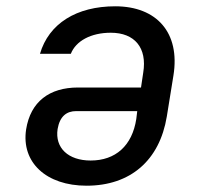

<svg xmlns="http://www.w3.org/2000/svg" viewBox="-20 -580 640 610"><path d="M346 -560C223 -560 135 -505 107 -409H205C221 -450 269 -476 332 -476C408 -476 448 -428 435 -349L428 -302H228C137 -302 77 -257 63 -169C47 -64 127 10 255 10C394 10 487 -70 510 -210L531 -340C553 -476 478 -560 346 -560ZM416 -227 413 -202C400 -117 347 -70 268 -70C197 -70 154 -110 163 -170C170 -211 192 -227 222 -227Z"/></svg>

Font: JetBrains Mono Medium
Style: Italic
Weight: 436
Italic angle: -9°
Monospace: yes
Designer: Philipp Nurullin, Konstantin Bulenkov
Foundry: JetBrains
Version: Version 2.305